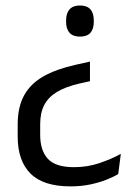

<svg xmlns="http://www.w3.org/2000/svg" viewBox="-20 -518 486 700"><path d="M308 -293.5V-222L268 -213Q218.5 -201.5 187.2 -182.5Q156 -163.5 141.2 -135Q126.5 -106.5 126.5 -65V-26.5Q126.5 30.5 154.5 61Q182.5 91.5 249.5 91.5Q298.5 91.5 342.2 76.8Q386 62 420.5 43L411 116.5Q394 127 368 137.2Q342 147.5 309 154.5Q276 161.5 237 161.5Q138 161.5 91.2 114.8Q44.5 68 44.5 -20V-64Q44.5 -128 68 -170.5Q91.5 -213 138.2 -239.5Q185 -266 254.5 -281.5ZM271.5 -498Q297.5 -498 309.8 -483.8Q322 -469.5 322 -443.5V-438.5Q322 -412.5 309.8 -398.5Q297.5 -384.5 271.5 -384.5Q246 -384.5 233.5 -398.5Q221 -412.5 221 -438.5V-443.5Q221 -469.5 233.5 -483.8Q246 -498 271.5 -498Z"/></svg>

Font: Anek Gurmukhi Medium
Style: Regular
Weight: 400
Version: Version 1.003